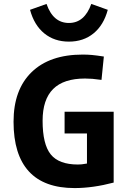

<svg xmlns="http://www.w3.org/2000/svg" viewBox="-20 -943 654 978"><path d="M509 -655 497 -536Q469 -540 450.5 -541.5Q432 -543 413 -543Q304 -543 250.5 -489.5Q197 -436 197 -328Q197 -208 238.5 -156.5Q280 -105 377 -105Q386 -105 396.5 -106Q407 -107 423 -110V-263H309V-374H559V-13Q506 1 456 8Q406 15 360 15Q205 15 127 -70Q49 -155 49 -323Q49 -486 141 -575.5Q233 -665 401 -665Q426 -665 448 -663Q470 -661 509 -655ZM331 -826Q371 -826 399.5 -850.5Q428 -875 445 -923L529 -893Q508 -815 456.5 -773Q405 -731 331 -731Q257 -731 205.5 -773Q154 -815 133 -893L217 -923Q234 -874 262.5 -850Q291 -826 331 -826Z"/></svg>

Font: Intel One Mono
Style: Bold
Weight: 700
Monospace: yes
Designer: Fred Shallcrass
Foundry: Frere-Jones Type LLC
Version: Version 1.400;hotconv 1.1.0;makeotfexe 2.6.0;FJTRelease1.4